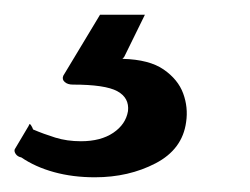

<svg xmlns="http://www.w3.org/2000/svg" viewBox="-73 -25 340 261"><path d="M180 141Q175 178 138.5 197Q102 216 56 216Q26 216 0.5 209Q-25 202 -44 189Q-49 188 -51.5 184.5Q-54 181 -53 178L-34 146Q-33 142 -31 145Q-29 148 -28 151Q-14 157 2 162Q18 167 37 167Q64 167 81 155.5Q98 144 101 126Q103 108 86.5 99Q70 90 26 90Q19 90 15 86.5Q11 83 13 78L63 -5H124L96 52Q94 55 93 55Q92 55 94 55Q130 56 149.5 69.5Q169 83 176 102Q183 121 180 141Z"/></svg>

Font: Libre Franklin SemiBold
Style: Italic
Weight: 600
Italic angle: -8°
Designer: Pablo Impallari, Rodrigo Fuenzalida, Nhung Nguyen
Foundry: Impallari Type
Version: Version 3.000